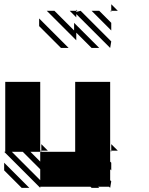

<svg xmlns="http://www.w3.org/2000/svg" viewBox="-25 -890 712 915"><path d="M166.7 5.2 -5.2 -166.7H0V-500H166.7V-171.9H171.9V-166.7L166.7 -171.9V-166.7H328.1H333.3V-500H500V-171.9H505.2V-166.7L500 -171.9V-119.8L505.2 -114.6V-78.1L500 -83.3V-31.2L505.2 -26L500 5.2L494.8 0H442.7L447.9 5.2H411.5L406.2 0H166.7ZM78.1 5.2 -5.2 -78.1V-114.6L114.6 5.2ZM505.2 -833.3 500 -838.5H505.2ZM505.2 -744.8 411.5 -838.5H447.9L505.2 -781.2ZM338.5 -807.3 307.3 -838.5H338.5V-833.3L359.4 -838.5L505.2 -692.7L500 -661.5L338.5 -822.9ZM338.5 -697.9 197.9 -838.5H234.4L328.1 -744.8V-781.2L447.9 -661.5H411.5L338.5 -734.4ZM265.6 -661.5 161.5 -765.6V-802.1L302.1 -661.5ZM505.2 -171.9H536.5L505.2 -203.1ZM171.9 -171.9H203.1L171.9 -203.1ZM505.2 -838.5H536.5L505.2 -869.8ZM338.5 -838.5H343.8L338.5 -843.8ZM166.7 -31.2V-83.3L83.3 -166.7H31.2ZM166.7 -119.8V-166.7H119.8Z"/></svg>

Font: 0xA000-Monochrome
Style: Monochrome
Weight: 400
Version: Version 0.1